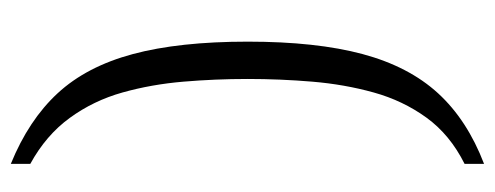

<svg xmlns="http://www.w3.org/2000/svg" viewBox="-300 -493 915 355"><g transform="rotate(90 157.5 -315.5)"><path d="M283 122Q202 89 152.5 35.5Q103 -18 80 -103.5Q57 -189 57 -316Q57 -443 80 -528.5Q103 -614 152.5 -668Q202 -722 283 -753V-717Q229 -690 197.5 -646.5Q166 -603 151 -549Q136 -495 131 -435.5Q126 -376 126 -316Q126 -256 131 -197Q136 -138 151 -84.5Q166 -31 198 13Q230 57 283 86Z"/></g></svg>

Font: Noto Serif Hebrew Light
Style: Regular
Weight: 300
Version: Version 2.003